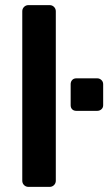

<svg xmlns="http://www.w3.org/2000/svg" viewBox="-20 -730 423 750"><path d="M91 0Q81 0 74 -7Q67 -14 67 -24V-686Q67 -696 74 -703Q81 -710 91 -710H174Q184 -710 191 -703Q198 -696 198 -686V-24Q198 -14 191 -7Q184 0 174 0ZM278 -297Q268 -297 262 -303Q256 -309 256 -319V-401Q256 -411 262 -417.5Q268 -424 278 -424H360Q369 -424 376 -417.5Q383 -411 383 -401V-319Q383 -309 376 -303Q369 -297 360 -297Z"/></svg>

Font: Rubik Medium
Style: Regular
Weight: 500
Designer: Hubert and Fischer
Foundry: Hubert and Fischer
Version: Version 2.300; ttfautohint (v1.8.4.7-5d5b);gftools[0.9.30]